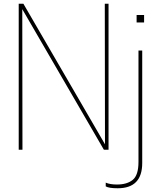

<svg xmlns="http://www.w3.org/2000/svg" viewBox="-20 -800 860 1026"><path d="M80 0ZM560 0H535L99 -751Q100 -600 100 0H80V-780H105L541 -29Q540 -180 540 -780H560ZM609 206Q562 206 545 196V176Q568 186 605 186Q659 186 689.5 161Q720 136 720 65V-530H740V71Q740 206 609 206ZM750 -680H710V-720H750Z"/></svg>

Font: Tanohe Sans Thin
Style: Regular
Weight: 100
Designer: Village Type and Design LLC & Cristiano Sobral
Foundry: Cooper Hewitt Smithsonian Design Museum
Version: Version 1.00;September 29, 2021;FontCreator 13.0.0.2655 64-b